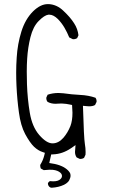

<svg xmlns="http://www.w3.org/2000/svg" viewBox="-20 -779 540 921"><path d="M270.5 79.6Q259.8 90.8 234.9 90.8Q228 90.8 219.2 89.8Q213.4 93.3 210 99.1Q210 100.6 210 101.8Q210 103 210.2 104.5Q210.4 106 210.9 107.4Q211.9 112.3 216.6 116.9Q221.2 121.6 228 121.6Q261.2 119.6 287.1 107.4Q297.9 102.1 305.4 94.5Q313 86.9 316.4 75.2Q318.4 68.8 318.4 64.9Q318.4 61 318.1 59.1Q317.9 57.1 317.4 55.4Q316.9 53.7 316.4 52.2Q315.9 50.8 314.9 49.3Q312.5 44.9 306.6 38.6Q293 25.4 275.9 18.1Q254.9 8.8 230.5 5.4L216.3 2.9L225.6 -38.1L235.8 -38.6Q279.8 -40.5 319.8 -67.4L342.3 -83Q339.8 -52.7 339.8 -50.3Q339.8 -35.2 347.7 -23.9L361.8 -17.1Q363.3 -16.6 364.3 -16.6Q375.5 -16.6 383.3 -22L390.1 -36.6Q390.6 -43.5 390.6 -49.8Q390.6 -69.3 387.2 -87.9Q382.3 -116.7 377.9 -271.5L393.1 -270Q400.4 -269 407.2 -269Q425.8 -269 436 -275.4L442.9 -289.6Q443.4 -291 443.4 -292Q443.4 -302.7 438 -310.1Q404.8 -321.8 364.5 -323.7Q324.2 -325.7 284.2 -331.5Q272 -333 260.7 -333Q232.9 -333 208.5 -324.7L202.6 -312Q202.1 -310.5 202.1 -308.3Q202.1 -306.2 202.6 -302.7Q203.6 -295.9 208 -290.5Q224.6 -281.2 246.6 -281.2Q250 -281.2 255.9 -281.7Q261.7 -282.2 267.3 -282.2Q272.9 -282.2 279.3 -282.2Q296.9 -281.7 316.4 -277.3L325.7 -275.4Q327.6 -250.5 327.6 -238.3Q327.6 -200.2 317.9 -174.8Q305.2 -142.6 284.2 -118.2Q260.7 -91.3 231.9 -91.3Q203.1 -91.3 168 -131.8Q134.3 -170.9 123 -237.5Q111.8 -304.2 109.4 -375Q108.4 -404.3 108.4 -435.8Q108.4 -467.3 110.4 -498.5Q113.8 -551.8 126 -600.6Q138.7 -651.4 165.5 -678.2Q192.9 -706.1 211.9 -708.5Q214.8 -708.5 217.3 -708.5Q236.3 -708.5 257.8 -687.5Q275.9 -668.9 289.3 -646Q302.7 -623 312 -599.6L328.6 -591.3Q330.1 -590.8 331.1 -590.8Q342.3 -590.8 350.1 -596.2L356.4 -609.9Q352.5 -641.6 335.4 -667.5Q316.9 -696.8 283.7 -727.5Q253.4 -756.8 214.4 -759.3Q211.9 -759.3 209.5 -759.3Q173.8 -759.3 138.2 -724.1Q101.1 -687 82.5 -627.4Q64 -567.9 60.1 -502.9Q57.6 -465.3 57.6 -432.1Q57.6 -398.9 59.1 -367.7Q62 -302.7 70.8 -239.3Q79.1 -176.8 100.6 -136.2Q124 -93.3 143.6 -74.7Q163.1 -56.6 184.1 -49.8L195.3 -45.9L192.4 -33.7Q186.5 -9.8 172.9 12.2Q172.9 13.7 172.9 14.6Q172.9 22.9 175.8 29.3L189.9 37.1Q207 35.2 217 35.2Q227.1 35.2 232.9 35.6Q257.8 38.1 270.5 50.3Q277.3 57.1 277.3 65.2Q277.3 73.2 270.5 79.6Z"/></svg>

Font: NaikaiFont
Style: ExtraLight
Weight: 200
Version: Version 1.89